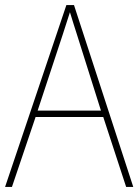

<svg xmlns="http://www.w3.org/2000/svg" viewBox="-20 -735 544 755"><path d="M476 0H504L271 -715H241L0 0H27L120 -275H386ZM282 -601 377 -300H128L227 -600C236 -630 246 -657 255 -687C265 -653 274 -627 282 -601Z"/></svg>

Font: Noto Sans Armenian SemiCondensed Thin
Style: Regular
Weight: 100
Width: 4
Designer: Monotype Design Team
Foundry: Monotype Imaging Inc.
Version: Version 2.008